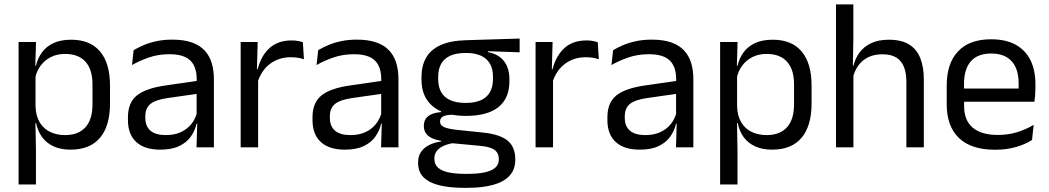

<svg xmlns="http://www.w3.org/2000/svg" viewBox="-20 -683 4862 890"><path d="M306.5 10.7Q261.6 10.7 228.5 -4.5Q195.4 -19.7 175.1 -47.5Q154.7 -75.3 147.6 -112.3H120.8L144.7 -188.5Q146.5 -144.6 164.3 -115.3Q182.1 -86 212.5 -71.4Q242.9 -56.8 281.6 -56.8Q343.2 -56.8 375.9 -93Q408.7 -129.1 408.7 -198.7V-292Q408.7 -361 376.2 -397Q343.7 -433 281.3 -433Q244.7 -433 216 -418.6Q187.4 -404.2 168.8 -379.2Q150.2 -354.2 143.1 -321.8L123.1 -378.4H146.7Q154.4 -411.9 173.8 -439.2Q193.2 -466.5 226.8 -482.7Q260.4 -498.9 310 -498.9Q397.9 -498.9 444 -444.3Q490 -389.7 490 -285.4V-204.6Q490 -99.5 443.7 -44.4Q397.3 10.7 306.5 10.7ZM146.6 172H66.1V-488.2H147L143.4 -370.5L144.7 -345.7V-140L144.1 -123.4L146.6 13.3Z M971.5 0H890.9L894.5 -118.6L891.4 -131.1V-286.5L891.8 -314.9Q891.8 -374.3 861.7 -403Q831.5 -431.7 765.9 -431.7Q713.7 -431.7 669.9 -416.5Q626.1 -401.3 591.9 -381.5L599.5 -450.4Q618.6 -462 644.9 -473.3Q671.2 -484.7 704.8 -492Q738.4 -499.3 778.8 -499.3Q831.3 -499.3 868.1 -486.6Q904.9 -473.9 927.7 -449.9Q950.5 -425.8 961 -392Q971.5 -358.1 971.5 -316.2ZM722.9 10.7Q650.4 10.7 611.8 -24.6Q573.1 -60 573.1 -125.7V-140Q573.1 -207.4 614.8 -240.7Q656.5 -274.1 747.7 -286.9L902 -309.2L906.4 -249.8L757.5 -228.6Q701.7 -220.7 677.7 -201.4Q653.6 -182 653.6 -144.5V-136.6Q653.6 -97.9 677.4 -77.4Q701.2 -56.8 748.6 -56.8Q790.4 -56.8 820.4 -71.4Q850.4 -86 868.9 -110.5Q887.5 -135.1 894 -165.2L906.7 -109.8H891.2Q884.1 -77.8 864.8 -50.3Q845.6 -22.8 811 -6.1Q776.4 10.7 722.9 10.7Z M1172.7 -298.3 1154.2 -360.9 1174.2 -361.9Q1189.9 -424 1228.9 -459.8Q1267.9 -495.6 1332.4 -495.6Q1348.7 -495.6 1361.4 -493.1Q1374.1 -490.6 1383.9 -487.2L1388.9 -408.3Q1376.7 -412.7 1361.3 -415.2Q1345.9 -417.7 1327.7 -417.7Q1272.5 -417.7 1231.7 -387.1Q1191 -356.6 1172.7 -298.3ZM1176.5 0H1095.6V-488.2H1174.5L1170.5 -344L1176.5 -338Z M1827 0H1746.4L1750 -118.6L1746.9 -131.1V-286.5L1747.3 -314.9Q1747.3 -374.3 1717.2 -403Q1687 -431.7 1621.4 -431.7Q1569.2 -431.7 1525.4 -416.5Q1481.6 -401.3 1447.4 -381.5L1455 -450.4Q1474.1 -462 1500.4 -473.3Q1526.7 -484.7 1560.3 -492Q1593.9 -499.3 1634.3 -499.3Q1686.8 -499.3 1723.6 -486.6Q1760.4 -473.9 1783.2 -449.9Q1806 -425.8 1816.5 -392Q1827 -358.1 1827 -316.2ZM1578.4 10.7Q1505.9 10.7 1467.3 -24.6Q1428.6 -60 1428.6 -125.7V-140Q1428.6 -207.4 1470.3 -240.7Q1512 -274.1 1603.2 -286.9L1757.5 -309.2L1761.9 -249.8L1613 -228.6Q1557.2 -220.7 1533.2 -201.4Q1509.1 -182 1509.1 -144.5V-136.6Q1509.1 -97.9 1532.9 -77.4Q1556.7 -56.8 1604.1 -56.8Q1645.9 -56.8 1675.9 -71.4Q1705.9 -86 1724.4 -110.5Q1743 -135.1 1749.5 -165.2L1762.2 -109.8H1746.7Q1739.6 -77.8 1720.3 -50.3Q1701.1 -22.8 1666.5 -6.1Q1631.9 10.7 1578.4 10.7Z M2140.2 -145.8Q2040.5 -145.8 1987.1 -189.3Q1933.8 -232.8 1933.8 -314.2V-326.3Q1933.8 -376.9 1954.5 -414.4Q1975.3 -451.9 2020.8 -473.2Q2066.4 -494.5 2140.1 -496.6L2388.8 -504.3V-440.5L2241.8 -445.6L2241.7 -441.8Q2276.2 -434.8 2298 -417.8Q2319.9 -400.9 2330.6 -375.3Q2341.3 -349.8 2341.3 -315.9V-305.2Q2341.3 -227.3 2290.4 -186.6Q2239.4 -145.8 2140.2 -145.8ZM2136.6 122.9H2148.2Q2193.2 122.9 2225.3 116.3Q2257.3 109.7 2274.8 95.1Q2292.3 80.6 2292.3 56.3V54.7Q2292.3 26.5 2272.2 11.7Q2252.1 -3.1 2203.2 -7.3L2065.1 -20.1L2087.9 -21Q2060 -16.8 2038.7 -7.9Q2017.5 0.9 2005.5 15.6Q1993.5 30.3 1993.5 52.4V53.5Q1993.5 79.2 2010.9 94.6Q2028.3 109.9 2060.4 116.4Q2092.6 122.9 2136.6 122.9ZM2146.6 187.7H2131.9Q2066.2 187.7 2018.2 176.4Q1970.3 165 1944.2 139.7Q1918.1 114.4 1918.1 72.2V70.2Q1918.1 40.2 1932.3 20.1Q1946.5 0.1 1970.9 -11.5Q1995.2 -23.2 2024.9 -27L2024.6 -30.2Q1983.5 -37.1 1964.1 -54.2Q1944.6 -71.3 1944.6 -99V-99.5Q1944.6 -118.3 1953.2 -131.8Q1961.8 -145.3 1979.7 -153.3Q1997.6 -161.3 2025 -163.3V-173.3L2117.8 -150L2080.1 -151.2Q2045.9 -150.7 2032.9 -142.7Q2019.8 -134.8 2019.8 -119.7V-119.2Q2019.8 -102.4 2038.3 -93.9Q2056.8 -85.4 2101.6 -80.7L2219.8 -68.4Q2297.5 -60.3 2333 -31.1Q2368.5 -1.9 2368.5 55.2V57.6Q2368.5 103.2 2341.5 132Q2314.6 160.8 2264.9 174.2Q2215.3 187.7 2146.6 187.7ZM2139.1 -205.9Q2180.8 -205.9 2208.7 -218.3Q2236.7 -230.7 2250.9 -255.4Q2265.1 -280.1 2265.1 -315.8V-328Q2265.1 -363.2 2251.2 -387.5Q2237.3 -411.9 2209.9 -424.6Q2182.5 -437.4 2141.1 -437.4H2138.1Q2093 -437.4 2064.9 -423.7Q2036.7 -410 2023.9 -385.3Q2011.2 -360.6 2011.2 -327.4V-316.1Q2011.2 -280.2 2025.3 -255.5Q2039.4 -230.8 2067.9 -218.3Q2096.3 -205.9 2139.1 -205.9Z M2539.7 -298.3 2521.2 -360.9 2541.2 -361.9Q2556.9 -424 2595.9 -459.8Q2634.9 -495.6 2699.4 -495.6Q2715.7 -495.6 2728.4 -493.1Q2741.1 -490.6 2750.9 -487.2L2755.9 -408.3Q2743.7 -412.7 2728.3 -415.2Q2712.9 -417.7 2694.7 -417.7Q2639.5 -417.7 2598.7 -387.1Q2558 -356.6 2539.7 -298.3ZM2543.5 0H2462.6V-488.2H2541.5L2537.5 -344L2543.5 -338Z M3194 0H3113.4L3117 -118.6L3113.9 -131.1V-286.5L3114.3 -314.9Q3114.3 -374.3 3084.2 -403Q3054 -431.7 2988.4 -431.7Q2936.2 -431.7 2892.4 -416.5Q2848.6 -401.3 2814.4 -381.5L2822 -450.4Q2841.1 -462 2867.4 -473.3Q2893.7 -484.7 2927.3 -492Q2960.9 -499.3 3001.3 -499.3Q3053.8 -499.3 3090.6 -486.6Q3127.4 -473.9 3150.2 -449.9Q3173 -425.8 3183.5 -392Q3194 -358.1 3194 -316.2ZM2945.4 10.7Q2872.9 10.7 2834.3 -24.6Q2795.6 -60 2795.6 -125.7V-140Q2795.6 -207.4 2837.3 -240.7Q2879 -274.1 2970.2 -286.9L3124.5 -309.2L3128.9 -249.8L2980 -228.6Q2924.2 -220.7 2900.2 -201.4Q2876.1 -182 2876.1 -144.5V-136.6Q2876.1 -97.9 2899.9 -77.4Q2923.7 -56.8 2971.1 -56.8Q3012.9 -56.8 3042.9 -71.4Q3072.9 -86 3091.4 -110.5Q3110 -135.1 3116.5 -165.2L3129.2 -109.8H3113.7Q3106.6 -77.8 3087.3 -50.3Q3068.1 -22.8 3033.5 -6.1Q2998.9 10.7 2945.4 10.7Z M3558.5 10.7Q3513.6 10.7 3480.5 -4.5Q3447.4 -19.7 3427.1 -47.5Q3406.7 -75.3 3399.6 -112.3H3372.8L3396.7 -188.5Q3398.5 -144.6 3416.3 -115.3Q3434.1 -86 3464.5 -71.4Q3494.9 -56.8 3533.6 -56.8Q3595.2 -56.8 3627.9 -93Q3660.7 -129.1 3660.7 -198.7V-292Q3660.7 -361 3628.2 -397Q3595.7 -433 3533.3 -433Q3496.7 -433 3468 -418.6Q3439.4 -404.2 3420.8 -379.2Q3402.2 -354.2 3395.1 -321.8L3375.1 -378.4H3398.7Q3406.4 -411.9 3425.8 -439.2Q3445.2 -466.5 3478.8 -482.7Q3512.4 -498.9 3562 -498.9Q3649.9 -498.9 3696 -444.3Q3742 -389.7 3742 -285.4V-204.6Q3742 -99.5 3695.7 -44.4Q3649.3 10.7 3558.5 10.7ZM3398.6 172H3318.1V-488.2H3399L3395.4 -370.5L3396.7 -345.7V-140L3396.1 -123.4L3398.6 13.3Z M4262.4 0H4181.5V-303.7Q4181.5 -343 4170.7 -371.5Q4160 -399.9 4135.7 -415.7Q4111.3 -431.4 4069.6 -431.4Q4031 -431.4 4002.9 -417Q3974.9 -402.5 3957.6 -377.8Q3940.3 -353.1 3933.3 -321.6L3915.6 -378.9H3936.4Q3944.1 -412.1 3964.1 -439.3Q3984.1 -466.5 4017.8 -482.7Q4051.5 -498.9 4100 -498.9Q4158.2 -498.9 4193.7 -477.1Q4229.3 -455.2 4245.8 -413.8Q4262.4 -372.3 4262.4 -312.6ZM3936 0H3855.1V-662.5H3935.6V-503.7L3933.2 -363.3L3936 -357.1Z M4593.1 11.1Q4481.6 11.1 4425 -43.4Q4368.4 -97.8 4368.4 -199.7V-286.6Q4368.4 -389.4 4421.1 -445.1Q4473.7 -500.9 4574.5 -500.9Q4642.4 -500.9 4688.1 -475.7Q4733.7 -450.4 4756.7 -403.9Q4779.6 -357.4 4779.6 -293V-274.8Q4779.6 -259.1 4778.4 -243Q4777.2 -226.9 4775 -211.4H4700.7Q4701.5 -235.6 4701.7 -257.1Q4701.9 -278.6 4701.9 -296.4Q4701.9 -341 4687.6 -371.8Q4673.4 -402.6 4645.2 -418.8Q4616.9 -435 4574.5 -435Q4511.4 -435 4480 -398.5Q4448.6 -362.1 4448.6 -294.1V-247.4L4449 -237.5V-190.8Q4449 -160.4 4458 -135.9Q4467 -111.3 4486.1 -93.8Q4505.3 -76.2 4535 -66.8Q4564.8 -57.5 4606.2 -57.5Q4653.3 -57.5 4694.3 -70Q4735.3 -82.6 4771.4 -104.2L4763.8 -34Q4731.6 -13.5 4688.4 -1.2Q4645.3 11.1 4593.1 11.1ZM4757.9 -211.4H4411.1V-272.7H4757.9Z"/></svg>

Font: Anek Malayalam Medium
Style: Regular
Weight: 500
Designer: Maithili Shingre (Malayalam) & Yesha Goshar (Latin)
Foundry: Ek Type
Version: Version 1.003